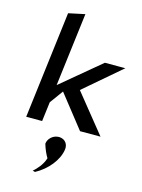

<svg xmlns="http://www.w3.org/2000/svg" viewBox="-151 -823 903 1223"><g transform="rotate(15 301.0 -212.0)"><path d="M353 126C357 92 337 65 304 61C299 60 293 60 288 61H287C255 64 225 91 222 124C232 158 246 189 259 210L258 214C244 257 212 291 189 311C194 312 198 313 205 315C283 273 344 198 353 126ZM550 -10 346 -263 590 -472H455L195 -255L255 -739L147 -716L60 -10H165L181 -138L245 -226L415 -10Z"/></g></svg>

Font: Bluebird
Style: LiObl
Weight: 300
Designer: Jasper
Foundry: Cannot Into Space Fonts
Version: Version 0.98